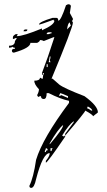

<svg xmlns="http://www.w3.org/2000/svg" viewBox="-20 -785 514 922"><path d="M293 -133.8V-142.6L334 -198.2V-203.1Q309.6 -185.5 278.3 -133.8L288.1 -128.9Q288.1 -133.8 293 -133.8ZM227.5 -59.6Q227.5 -64.5 232.4 -73.2H222.7V-59.6ZM200.2 -54.7Q200.2 -63.5 209 -63.5Q209 -73.2 200.2 -73.2Q200.2 -68.4 195.3 -59.6V-54.7ZM218.8 -91.8Q283.2 -167 283.2 -184.6Q258.8 -166 218.8 -96.7ZM422.9 -253.9Q422.9 -261.7 404.3 -272.5H399.4V-263.7Q406.2 -263.7 418 -253.9ZM306.6 -314.5V-323.2Q272.5 -337.9 269.5 -337.9L264.6 -328.1V-323.2L274.4 -328.1ZM209 -462.9V-476.6H204.1V-462.9ZM222.7 -486.3 218.8 -495.1Q222.7 -503.9 222.7 -513.7H218.8Q213.9 -489.3 213.9 -486.3ZM213.9 -621.1Q222.7 -625 227.5 -625V-629.9H213.9Q204.1 -628.9 204.1 -621.1ZM301.8 -643.6 320.3 -662.1Q315.4 -671.9 315.4 -676.8Q306.6 -676.8 301.8 -643.6ZM293 -133.8V-128.9Q208 -3.9 200.2 -3.9V-12.7Q218.8 -35.2 218.8 -49.8Q185.5 -49.8 153.3 75.2Q144.5 117.2 129.9 117.2Q121.1 117.2 121.1 107.4Q140.6 68.4 153.3 -17.6Q184.6 -121.1 311.5 -291V-300.8Q269.5 -309.6 213.9 -337.9H204.1Q204.1 -309.6 190.4 -309.6Q176.8 -309.6 176.8 -323.2H171.9L163.1 -319.3L158.2 -328.1Q167 -343.8 167 -356.4Q144.5 -379.9 144.5 -397.5Q171.9 -397.5 171.9 -412.1L181.6 -407.2H185.5Q185.5 -422.9 190.4 -430.7V-434.6H185.5V-425.8H181.6V-434.6Q209 -505.9 241.2 -606.4H237.3L190.4 -587.9Q182.6 -592.8 171.9 -592.8Q171.9 -585.9 158.2 -579.1H126Q126 -554.7 46.9 -532.2Q37.1 -532.2 37.1 -542Q37.1 -550.8 51.8 -550.8V-555.7Q42 -555.7 42 -560.5Q33.2 -555.7 23.4 -555.7V-565.4Q51.8 -565.4 51.8 -587.9Q60.5 -599.6 60.5 -602.5H55.7Q46.9 -597.7 42 -597.7V-606.4Q42 -613.3 55.7 -621.1H65.4L60.5 -611.3Q91.8 -611.3 181.6 -648.4V-639.6Q241.2 -666 241.2 -685.5Q237.3 -685.5 237.3 -690.4Q174.8 -667 167 -667Q167 -679.7 232.4 -699.2H251Q259.8 -699.2 259.8 -685.5Q272.5 -685.5 296.9 -759.8L306.6 -764.6Q320.3 -764.6 320.3 -754.9Q320.3 -751 315.4 -722.7L330.1 -695.3Q330.1 -685.5 325.2 -685.5L330.1 -676.8Q330.1 -653.3 227.5 -407.2H232.4L264.6 -378.9Q287.1 -361.3 385.7 -323.2Q450.2 -276.4 450.2 -245.1L426.8 -226.6Q426.8 -233.4 389.6 -253.9Q389.6 -247.1 293 -133.8ZM102.5 -634.8H92.8Q94.7 -643.6 102.5 -643.6H111.3Q111.3 -634.8 102.5 -634.8Z"/></svg>

Font: Blackcraft
Style: Regular
Weight: 400
Designer: GGBotNet
Foundry: GGBotNet
Version: 1.00